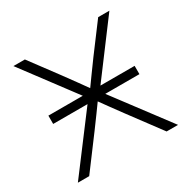

<svg xmlns="http://www.w3.org/2000/svg" viewBox="-125 -638 743 753"><g transform="rotate(-30 246.5 -261.0)"><path d="M50.8 -248V-285.6H441.4V-248ZM19.5 0 232.9 -283.2V-250.5L29.3 -522.5H81.1L174.8 -396.5Q196.3 -367.7 216.8 -338.9Q237.3 -310.1 257.8 -281.7H235.8Q256.3 -310.1 276.9 -338.9Q297.4 -367.7 318.8 -396.5L413.1 -522.5H463.9L260.3 -250.5V-283.2L473.1 0H421.4L314.9 -143.1Q293.9 -170.9 274.7 -198Q255.4 -225.1 235.4 -252.4H257.3Q237.3 -225.1 218 -198Q198.7 -170.9 177.7 -143.1L70.8 0Z"/></g></svg>

Font: Inter 28pt ExtraLight
Style: Regular
Weight: 250
Designer: Rasmus Andersson
Foundry: rsms
Version: Version 4.001;git-66647c0bb